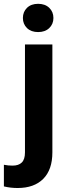

<svg xmlns="http://www.w3.org/2000/svg" viewBox="-67 -758 347 992"><path d="M62 -528.3H203.6V29.3Q203.6 118.7 156.5 166Q109.4 213.4 23.9 213.4Q5.9 213.4 -11.5 211.4Q-28.8 209.5 -46.9 205.1V93.3Q-35.6 95.7 -24.2 96.7Q-12.7 97.7 -2 97.7Q29.3 97.7 45.7 81.5Q62 65.4 62 29.3ZM51.3 -665Q51.3 -696.8 72.5 -717.5Q93.8 -738.3 129.9 -738.3Q166 -738.3 187.5 -717.5Q209 -696.8 209 -665Q209 -633.8 187.5 -613Q166 -592.3 129.9 -592.3Q93.8 -592.3 72.5 -613Q51.3 -633.8 51.3 -665Z"/></svg>

Font: RobotoDEMO
Style: Regular
Weight: 400
Designer: Christian Robertson
Foundry: Google
Version: Version 2.136